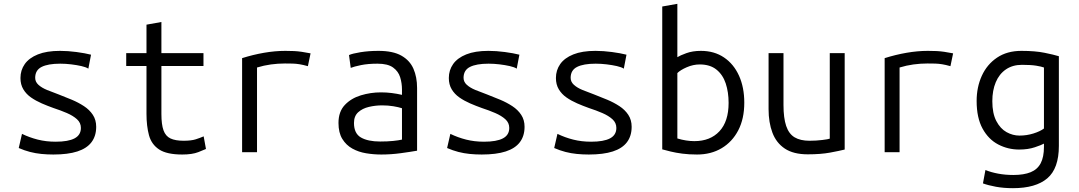

<svg xmlns="http://www.w3.org/2000/svg" viewBox="-20 -796 5640 1004"><path d="M259 12Q227 12 196.5 9Q166 6 137 -1.5Q108 -9 78 -22L95 -96Q134 -77 177.5 -66Q221 -55 271 -55Q337 -55 370 -72.5Q403 -90 403 -127Q403 -154 382.5 -172.5Q362 -191 329.5 -205Q297 -219 260 -231Q229 -242 198 -255.5Q167 -269 142 -286.5Q117 -304 102 -329Q87 -354 87 -388Q87 -429 109.5 -461Q132 -493 178 -511.5Q224 -530 294 -530Q335 -530 380 -524Q425 -518 456 -510L442 -437Q430 -445 405.5 -450.5Q381 -456 352 -459.5Q323 -463 295 -463Q231 -463 197.5 -446Q164 -429 164 -389Q164 -368 181 -352.5Q198 -337 226 -325.5Q254 -314 287 -302Q321 -289 355.5 -274.5Q390 -260 419 -241Q448 -222 465.5 -195.5Q483 -169 483 -133Q483 -85 458.5 -52.5Q434 -20 384.5 -4Q335 12 259 12Z M933 12Q852 12 812 -14.5Q772 -41 759 -89Q746 -137 746 -201V-451H640V-518H746V-667L824 -681V-518H1044V-451H824V-200Q824 -145 835 -114.5Q846 -84 871.5 -72Q897 -60 940 -60Q980 -60 1003.5 -67.5Q1027 -75 1045 -83L1057 -17Q1049 -13 1017 -0.5Q985 12 933 12Z M1246 0V-492Q1303 -510 1360.5 -520Q1418 -530 1472 -530Q1498 -530 1518 -529Q1538 -528 1558 -525Q1578 -522 1604 -517L1590 -450Q1565 -457 1546.5 -460Q1528 -463 1510.5 -463.5Q1493 -464 1470 -464Q1433 -464 1396.5 -459Q1360 -454 1324 -443V0Z M1974 12Q1934 12 1894.5 5.5Q1855 -1 1822.5 -19Q1790 -37 1770 -69.5Q1750 -102 1750 -153Q1750 -212 1783 -247Q1816 -282 1867 -297.5Q1918 -313 1972 -313Q2001 -313 2028.5 -309.5Q2056 -306 2082 -300V-328Q2082 -361 2072.5 -392Q2063 -423 2035.5 -443Q2008 -463 1954 -463Q1904 -463 1867.5 -455.5Q1831 -448 1814 -441L1805 -508Q1822 -516 1865 -523Q1908 -530 1959 -530Q2035 -530 2079 -505Q2123 -480 2142 -436.5Q2161 -393 2161 -336V-8Q2127 -2 2076 5Q2025 12 1974 12ZM1968 -56Q2006 -56 2035.5 -59Q2065 -62 2082 -66V-230Q2064 -236 2036.5 -240.5Q2009 -245 1978 -245Q1943 -245 1909 -237Q1875 -229 1853 -209Q1831 -189 1831 -153Q1831 -98 1867.5 -77Q1904 -56 1968 -56Z M2499 12Q2467 12 2436.5 9Q2406 6 2377 -1.5Q2348 -9 2318 -22L2335 -96Q2374 -77 2417.5 -66Q2461 -55 2511 -55Q2577 -55 2610 -72.5Q2643 -90 2643 -127Q2643 -154 2622.5 -172.5Q2602 -191 2569.5 -205Q2537 -219 2500 -231Q2469 -242 2438 -255.5Q2407 -269 2382 -286.5Q2357 -304 2342 -329Q2327 -354 2327 -388Q2327 -429 2349.5 -461Q2372 -493 2418 -511.5Q2464 -530 2534 -530Q2575 -530 2620 -524Q2665 -518 2696 -510L2682 -437Q2670 -445 2645.5 -450.5Q2621 -456 2592 -459.5Q2563 -463 2535 -463Q2471 -463 2437.5 -446Q2404 -429 2404 -389Q2404 -368 2421 -352.5Q2438 -337 2466 -325.5Q2494 -314 2527 -302Q2561 -289 2595.5 -274.5Q2630 -260 2659 -241Q2688 -222 2705.5 -195.5Q2723 -169 2723 -133Q2723 -85 2698.5 -52.5Q2674 -20 2624.5 -4Q2575 12 2499 12Z M3059 12Q3027 12 2996.5 9Q2966 6 2937 -1.5Q2908 -9 2878 -22L2895 -96Q2934 -77 2977.5 -66Q3021 -55 3071 -55Q3137 -55 3170 -72.5Q3203 -90 3203 -127Q3203 -154 3182.5 -172.5Q3162 -191 3129.5 -205Q3097 -219 3060 -231Q3029 -242 2998 -255.5Q2967 -269 2942 -286.5Q2917 -304 2902 -329Q2887 -354 2887 -388Q2887 -429 2909.5 -461Q2932 -493 2978 -511.5Q3024 -530 3094 -530Q3135 -530 3180 -524Q3225 -518 3256 -510L3242 -437Q3230 -445 3205.5 -450.5Q3181 -456 3152 -459.5Q3123 -463 3095 -463Q3031 -463 2997.5 -446Q2964 -429 2964 -389Q2964 -368 2981 -352.5Q2998 -337 3026 -325.5Q3054 -314 3087 -302Q3121 -289 3155.5 -274.5Q3190 -260 3219 -241Q3248 -222 3265.5 -195.5Q3283 -169 3283 -133Q3283 -85 3258.5 -52.5Q3234 -20 3184.5 -4Q3135 12 3059 12Z M3625 12Q3583 12 3548.5 7.5Q3514 3 3487.5 -3.5Q3461 -10 3443 -15V-762L3522 -776V-497Q3536 -506 3569 -518Q3602 -530 3645 -530Q3715 -530 3766 -495.5Q3817 -461 3844.5 -400Q3872 -339 3872 -259Q3872 -175 3840.5 -114.5Q3809 -54 3753.5 -21Q3698 12 3625 12ZM3611 -58Q3694 -58 3742 -109.5Q3790 -161 3790 -258Q3790 -314 3775 -359.5Q3760 -405 3726.5 -432Q3693 -459 3639 -459Q3605 -459 3571.5 -444.5Q3538 -430 3522 -414V-72Q3545 -65 3567.5 -61.5Q3590 -58 3611 -58Z M4204 11Q4129 11 4084 -19Q4039 -49 4019 -102.5Q3999 -156 3999 -225V-518H4077V-247Q4077 -179 4091 -137.5Q4105 -96 4135 -78Q4165 -60 4213 -60Q4248 -60 4280 -64Q4312 -68 4319 -71V-518H4397V-14Q4369 -7 4320.5 2Q4272 11 4204 11Z M4606 0V-492Q4663 -510 4720.5 -520Q4778 -530 4832 -530Q4858 -530 4878 -529Q4898 -528 4918 -525Q4938 -522 4964 -517L4950 -450Q4925 -457 4906.5 -460Q4888 -463 4870.5 -463.5Q4853 -464 4830 -464Q4793 -464 4756.5 -459Q4720 -454 4684 -443V0Z M5277 188Q5228 188 5187.5 180.5Q5147 173 5120 163L5133 93Q5162 105 5199.5 112Q5237 119 5279 119Q5334 119 5369.5 104.5Q5405 90 5422 57.5Q5439 25 5439 -28V-45Q5427 -38 5391.5 -26Q5356 -14 5309 -14Q5251 -14 5200 -40.5Q5149 -67 5118 -123.5Q5087 -180 5087 -268Q5087 -340 5114 -399.5Q5141 -459 5193.5 -494.5Q5246 -530 5321 -530Q5393 -530 5442 -520Q5491 -510 5517 -502V-33Q5517 85 5456.5 136.5Q5396 188 5277 188ZM5311 -87Q5349 -87 5384 -98Q5419 -109 5439 -124V-443Q5426 -448 5398.5 -452.5Q5371 -457 5324 -457Q5275 -457 5240 -433Q5205 -409 5187 -366Q5169 -323 5169 -267Q5169 -203 5190 -163Q5211 -123 5243.5 -105Q5276 -87 5311 -87Z"/></svg>

Font: Ubuntu Sans Mono
Style: Regular
Weight: 400
Monospace: yes
Designer: Dalton Maag Ltd
Foundry: Dalton Maag Ltd
Version: Version 1.006